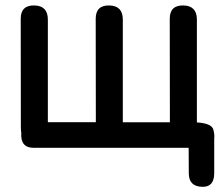

<svg xmlns="http://www.w3.org/2000/svg" viewBox="-20 -539 833 719"><path d="M109.4 -518.6Q159.2 -517.1 159.2 -465.8V-81.5H338.9Q338.9 -275.4 338.4 -468.8Q338.4 -520 390.1 -518.6Q439.9 -517.1 439.9 -465.8V-81.1H616.2L615.7 -468.8Q615.7 -520 667.5 -518.6Q717.3 -517.1 717.3 -465.8V-80.6Q772 -77.1 778.8 -54.2Q784.2 -34.7 782.2 -20.5V109.4Q782.2 161.6 737.8 160.6Q687 159.7 687 109.9Q687 62 686.5 14.6H106.4Q56.6 14.6 59.6 -39.6Q59.6 -40.5 59.6 -42Q58.1 -52.2 58.1 -64.5L57.6 -468.8Q57.6 -520 109.4 -518.6Z"/></svg>

Font: Comic Relief
Style: Regular
Weight: 400
Designer: Jeff Davis
Foundry: Loudifier
Version: Version 1.0